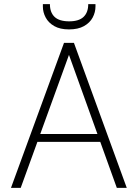

<svg xmlns="http://www.w3.org/2000/svg" viewBox="-20 -907 664 927"><path d="M33 0 289 -700H337L592 0H544L313 -642L80 0ZM142 -222 157 -260H468L483 -222ZM313 -765Q270 -765 242 -781Q214 -797 200.5 -822.5Q187 -848 187 -875V-887H221Q221 -847 243.5 -825.5Q266 -804 314 -804Q361 -804 383.5 -825.5Q406 -847 406 -887H441V-876Q441 -848 427.5 -822.5Q414 -797 385.5 -781Q357 -765 313 -765Z"/></svg>

Font: DM Sans 18pt ExtraLight
Style: Regular
Weight: 250
Designer: Colophon Foundry, Jonny Pinhorn
Foundry: Colophon Foundry
Version: Version 4.004;gftools[0.9.30]